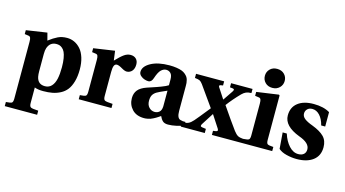

<svg xmlns="http://www.w3.org/2000/svg" viewBox="-98 -1101 3079 1713"><g transform="rotate(15 1441.0 -245.0)"><path d="M234.9 -151.9Q234.9 -121.1 238.8 -101.1Q252 -34.2 317.9 -34.2Q355.5 -34.2 378.9 -59.6Q402.3 -85 412.1 -128.7Q421.9 -172.4 421.9 -236.8Q421.9 -283.7 415.8 -318.6Q409.7 -353.5 400.4 -373.3Q391.1 -393.1 377.2 -405Q363.3 -417 350.3 -420.9Q337.4 -424.8 321.8 -424.8Q263.2 -424.8 242.2 -365.2Q234.9 -344.2 234.9 -310.1ZM19 191.9Q62.5 189.5 73.2 181.9Q84 174.3 84 143.1V-380.9Q84 -409.7 78.4 -420.2Q72.8 -430.7 60.1 -432.1L24.9 -437V-473.1L216.8 -502L234.9 -433.1Q279.8 -467.3 316.2 -484.6Q352.5 -502 399.9 -502Q436 -502 468 -487.1Q500 -472.2 525.6 -443.1Q551.3 -414.1 566.2 -366.5Q581.1 -318.8 581.1 -258.8Q581.1 -194.8 567.1 -146.7Q553.2 -98.6 530 -68.6Q506.8 -38.6 471.7 -20.3Q436.5 -2 398.9 5.1Q361.3 12.2 314 12.2Q265.6 12.2 234.9 0V143.1Q234.9 174.3 248.5 181.9Q262.2 189.5 317.9 191.9V230H19Z M640.6 0V-38.1Q684.1 -40.5 694.8 -48.1Q705.6 -55.7 705.6 -86.9V-380.9Q705.6 -409.7 700 -420.2Q694.3 -430.7 681.6 -432.1L647 -437V-473.1L841.8 -502L853.5 -414.1Q899.9 -462.9 928.2 -482.4Q956.5 -502 986.8 -502Q1018.6 -502 1037.6 -483.2Q1056.6 -464.4 1056.6 -432.1Q1056.6 -396.5 1040.5 -375Q1031.7 -363.3 1018.1 -356.2Q1004.4 -349.1 989.7 -349.1Q971.2 -349.1 943.8 -365.2Q908.7 -386.2 890.6 -386.2Q873 -386.2 865 -368.2Q856.9 -350.1 856.9 -311V-86.9Q856.9 -55.7 870.6 -48.3Q884.3 -41 942.9 -38.1V0Z M1249.5 -149.9Q1249.5 -111.3 1271.2 -88.6Q1293 -65.9 1323.7 -65.9Q1348.1 -65.9 1366.2 -81.5Q1384.3 -97.2 1385.7 -133.8V-278.8Q1378.4 -275.4 1360.4 -267.6Q1342.3 -259.8 1325.9 -252.2Q1309.6 -244.6 1295.9 -236.8Q1272.5 -223.1 1261 -203.4Q1249.5 -183.6 1249.5 -149.9ZM1095.7 -132.8Q1095.7 -177.7 1120.1 -208Q1144.5 -238.3 1201.7 -257.8Q1210.9 -260.7 1241 -270.8Q1271 -280.8 1285.6 -285.9Q1300.3 -291 1323 -299.6Q1345.7 -308.1 1360.6 -315.2Q1375.5 -322.3 1385.7 -329.1V-381.8Q1385.7 -421.4 1369.1 -438.7Q1352.5 -456.1 1327.6 -456.1Q1302.7 -456.1 1280.8 -435.1Q1258.8 -414.1 1239.7 -356Q1226.6 -315.9 1198.7 -315.9Q1183.6 -315.9 1163.8 -321.8Q1144 -327.6 1126.5 -343Q1108.9 -358.4 1108.9 -378.9Q1108.9 -429.7 1174.1 -465.8Q1239.3 -502 1345.7 -502Q1382.3 -502 1411.6 -497.3Q1440.9 -492.7 1460.2 -485.4Q1479.5 -478 1493.4 -466.1Q1507.3 -454.1 1514.9 -443.1Q1522.5 -432.1 1526.6 -416.5Q1530.8 -400.9 1531.7 -389.2Q1532.7 -377.4 1532.7 -361.8V-130.9Q1532.7 -65.4 1564.5 -56.2Q1586.9 -48.8 1612.8 -50.8L1615.7 -18.1Q1586.4 -6.3 1544.9 2.9Q1503.4 12.2 1467.8 12.2Q1435.1 12.2 1418.5 -2.9Q1401.9 -18.1 1389.6 -45.9Q1388.7 -44.9 1372.1 -33.9Q1355.5 -22.9 1350.3 -20Q1345.2 -17.1 1329.6 -8.8Q1314 -0.5 1303.7 2.7Q1293.5 5.9 1277.6 9Q1261.7 12.2 1246.6 12.2Q1174.8 12.2 1135.3 -30Q1095.7 -72.3 1095.7 -132.8Z M1583.5 0V-38.1Q1623.5 -42.5 1642.8 -51.5Q1662.1 -60.5 1685.5 -86.9Q1707 -110.8 1799.8 -227.1Q1773.9 -262.2 1729.7 -325.7Q1685.5 -389.2 1666.5 -415Q1651.4 -435.5 1638.4 -442.1Q1625.5 -448.7 1592.8 -452.1V-490.2H1852.5V-452.1L1829.6 -448.2Q1820.8 -446.8 1819.6 -440.4Q1818.4 -434.1 1823.7 -426.8L1885.7 -332H1887.7L1947.8 -420.9Q1965.8 -446.3 1942.9 -449.2L1916.5 -452.1V-490.2H2114.7V-452.1Q2085 -451.7 2066.2 -443.6Q2047.4 -435.5 2028.8 -417Q1965.8 -352.5 1918.5 -289.1Q2002 -166.5 2060.5 -86.9Q2082 -59.1 2099.1 -49.8Q2116.2 -40.5 2148.4 -38.1V0H1870.6V-38.1L1892.6 -41Q1921.9 -44.4 1905.8 -68.8L1832.5 -181.2H1830.6L1761.7 -73.2Q1743.2 -45.9 1769.5 -43L1804.7 -38.1V0Z M2146.5 0V-38.1Q2189.9 -40.5 2200.7 -48.1Q2211.4 -55.7 2211.4 -86.9V-380.9Q2211.4 -409.7 2205.8 -420.2Q2200.2 -430.7 2187.5 -432.1L2152.8 -437V-473.1L2355.5 -502L2362.8 -496.1V-86.9Q2362.8 -55.7 2373.5 -48.1Q2384.3 -40.5 2427.7 -38.1V0ZM2190.4 -632.8Q2190.4 -669.4 2215.6 -694.8Q2240.7 -720.2 2281.7 -720.2Q2323.2 -720.2 2348.4 -694.8Q2373.5 -669.4 2373.5 -632.8Q2373.5 -596.2 2347.9 -570.6Q2322.3 -544.9 2281.7 -544.9Q2240.7 -544.9 2215.6 -570.3Q2190.4 -595.7 2190.4 -632.8Z M2474.6 -185.1H2512.7Q2533.2 -119.6 2571.8 -76.9Q2610.4 -34.2 2657.7 -34.2Q2690.4 -34.2 2708.5 -50.3Q2726.6 -66.4 2726.6 -95.2Q2726.6 -154.3 2626.5 -189.9Q2479.5 -245.6 2479.5 -344.2Q2479.5 -419.4 2532.5 -460.7Q2585.4 -502 2677.7 -502Q2769.5 -502 2827.6 -466.8V-334H2790.5Q2776.4 -391.1 2746.1 -423.6Q2715.8 -456.1 2677.7 -456.1Q2648.4 -456.1 2631.6 -439.2Q2614.7 -422.4 2614.7 -397.9Q2614.7 -370.1 2640.6 -350.3Q2666.5 -330.6 2715.3 -313Q2789.6 -284.7 2825.4 -248.3Q2861.3 -211.9 2861.3 -150.9Q2861.3 -71.8 2805.7 -29.8Q2750 12.2 2655.8 12.2Q2607.9 12.2 2560.3 0.2Q2512.7 -11.7 2486.3 -36.1Z"/></g></svg>

Font: Linguistics Pro
Style: Bold
Weight: 700
Designer: Stefan Peev, Context Ltd
Foundry: Stefan Peev, Context Ltd
Version: Version 001.000